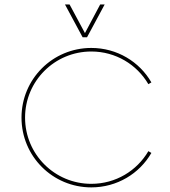

<svg xmlns="http://www.w3.org/2000/svg" viewBox="-20 -813 743 841"><path d="M341.8 -649.9H361.3L438.5 -793.5H418.9L352.1 -668L284.7 -793.5H264.6ZM379.9 7.8C492.2 7.8 590.8 -52.2 643.1 -143.1L629.9 -150.9C579.6 -64.9 486.8 -7.8 379.9 -7.8C219.2 -7.8 89.8 -137.2 89.8 -297.9C89.8 -458 219.2 -587.4 379.9 -587.4C486.8 -587.4 579.6 -530.3 629.9 -444.3L643.1 -452.1C590.8 -543 492.2 -603 379.9 -603C210.4 -603 74.2 -466.8 74.2 -297.9C74.2 -128.4 210.4 7.8 379.9 7.8Z"/></svg>

Font: Now Thin
Style: Regular
Weight: 100
Designer: Alfredo Marco Pradil
Foundry: Alfredo Marco Pradil
Version: Version 1.200;hotconv 1.0.109;makeotfexe 2.5.65596